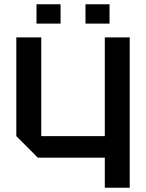

<svg xmlns="http://www.w3.org/2000/svg" viewBox="-20 -874 680 894"><path d="M584 -700V0H468V-140H156L56 -240V-700H172V-240H468V-700ZM150 -764V-854H262V-764ZM378 -764V-854H490V-764Z"/></svg>

Font: Tektur Medium
Style: Regular
Weight: 500
Designer: Adam Jagosz
Foundry: Adam Jagosz
Version: Version 1.005;gftools[0.9.30]